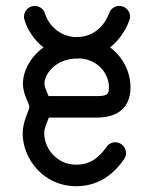

<svg xmlns="http://www.w3.org/2000/svg" viewBox="-20 -627 508 653"><path d="M342.3 -127.4C319.8 -95.2 290.5 -66.9 238.8 -66.9C173.3 -66.9 130.4 -122.1 130.4 -173.8C130.4 -191.4 139.2 -208 146 -227.1H309.6C384.3 -227.1 423.8 -264.6 423.8 -329.6C423.8 -382.8 397.9 -433.6 354.5 -465.8C385.3 -490.2 407.2 -523.4 419.9 -557.6C421.4 -561.5 422.4 -565.9 422.4 -570.3C422.4 -590.3 405.8 -606.9 385.7 -606.9C370.1 -606.9 356.4 -596.7 351.6 -583C335.9 -540.5 301.8 -505.4 251 -501.5H244.6C240.7 -501.5 237.8 -501.5 233.9 -501C179.7 -504.9 143.6 -544.9 133.3 -580.6C128.9 -595.7 114.7 -606.9 98.1 -606.9C78.1 -606.9 61.5 -590.3 61.5 -570.3C61.5 -566.9 62 -563.5 63 -560.1C72.8 -526.9 95.2 -491.2 127.9 -465.8C88.9 -438 65.4 -397 59.6 -362.3C51.3 -309.6 79.6 -281.2 79.6 -262.2C79.6 -252 57.1 -214.4 57.1 -173.8C57.1 -85 129.4 6.3 238.8 6.3C325.7 6.3 374.5 -46.4 401.9 -85.4C406.2 -91.8 408.7 -98.6 408.7 -106.4C408.7 -126.5 392.1 -143.1 372.1 -143.1C359.9 -143.1 349.1 -137.2 342.3 -127.4ZM131.8 -350.6C136.7 -379.4 168.9 -423.3 233.9 -427.7H241.2C244.6 -427.7 248 -427.7 252 -428.2C310.5 -424.8 350.6 -378.9 350.6 -329.6C350.6 -305.2 342.8 -300.3 309.6 -300.3H145C138.2 -318.4 128.9 -333.5 131.8 -350.6Z"/></svg>

Font: Velvelyne
Style: Regular
Weight: 400
Designer: Manon Van der Borght et Mariel Nils
Foundry: Velvetyne
Version: Version 1.070;Glyphs 3.3.1 (3343)